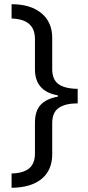

<svg xmlns="http://www.w3.org/2000/svg" viewBox="-20 -734 419 912"><path d="M255 -281Q146 -300 146 -405V-549Q146 -643 35 -646V-714Q125 -714 176.5 -671.5Q228 -629 228 -554V-405Q228 -357 257 -335Q286 -313 349 -312V-243Q290 -243 259 -221.5Q228 -200 228 -149V-1Q228 74 178 115.5Q128 157 35 158V90Q89 89 117.5 66.5Q146 44 146 -6V-151Q146 -207 173 -236Q200 -265 255 -275Z"/></svg>

Font: Stephens Clock
Style: Regular
Weight: 400
Designer: Peter Wiegel (catfonts.de) with slight modifications by DT1.org
Version: Version 0.9.1